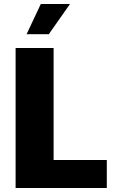

<svg xmlns="http://www.w3.org/2000/svg" viewBox="-20 -940 564 960"><path d="M58 -700H248V-140H514V0H58ZM184 -920H330L224 -769H113Z"/></svg>

Font: Moderustic ExtraBold
Style: Regular
Weight: 800
Designer: Tural Alisoy
Foundry: TAFT Foundry
Version: Version 2.120